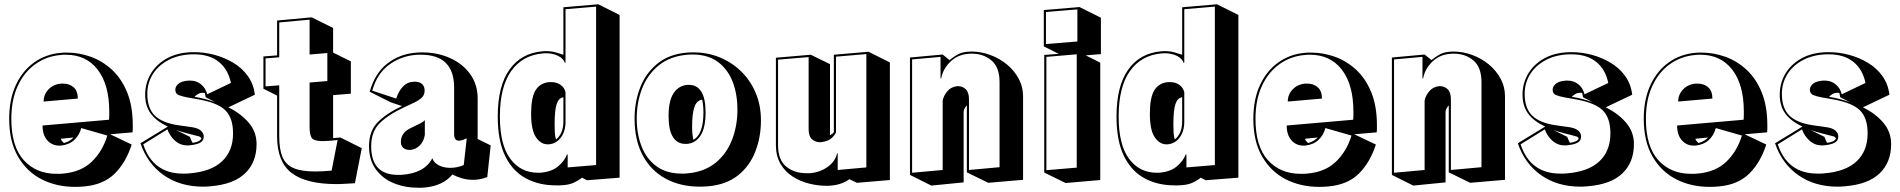

<svg xmlns="http://www.w3.org/2000/svg" viewBox="-20 -810 8888 898"><path d="M596 -134Q569 -50 516.5 2Q464 54 374 62Q363 63 352.5 63.5Q342 64 331 64Q244 64 174.5 28.5Q105 -7 64 -78Q23 -149 23 -254Q23 -346 54.5 -413Q86 -480 140.5 -518.5Q195 -557 265 -563Q272 -564 279.5 -564Q287 -564 294 -564Q350 -564 404.5 -544.5Q459 -525 503.5 -484Q548 -443 574.5 -378.5Q601 -314 601 -224Q601 -216 601 -207.5Q601 -199 600 -191L495 -182ZM360 -211Q351 -177 327 -155Q303 -133 265 -129H257Q223 -129 201 -154Q179 -179 179 -223L490 -250Q491 -260 491 -269.5Q491 -279 491 -288Q491 -414 437 -484Q383 -554 288 -554Q283 -554 277.5 -554Q272 -554 266 -553Q199 -548 146 -510.5Q93 -473 63 -408Q33 -343 33 -254Q33 -125 91 -61Q149 3 245 3Q252 3 259 3Q266 3 273 2Q359 -5 409.5 -54Q460 -103 482 -176ZM184 -335Q184 -368 207 -392Q230 -416 266 -419H275Q305 -419 324.5 -401.5Q344 -384 344 -349ZM265 -161Q265 -156 269.5 -151Q274 -146 279 -141Q297 -146 307 -153Q317 -160 324 -167Z M1048 -308Q1107 -279 1143.5 -236Q1180 -193 1180 -136Q1180 -51 1126.5 0.5Q1073 52 966 61Q957 62 948 62.5Q939 63 930 63Q822 63 745.5 9Q669 -45 637 -140L765 -218Q713 -242 686 -277.5Q659 -313 659 -368V-371Q660 -421 684 -463Q708 -505 753 -532.5Q798 -560 860 -565Q868 -566 875.5 -566Q883 -566 890 -566Q936 -566 983 -553.5Q1030 -541 1071 -516.5Q1112 -492 1139 -454.5Q1166 -417 1172 -367ZM856 -130Q823 -130 798.5 -152Q774 -174 763 -205L650 -135Q695 2 836 2Q843 2 850.5 2Q858 2 865 1Q967 -7 1018.5 -55.5Q1070 -104 1070 -186Q1070 -258 1034.5 -293.5Q999 -329 910 -345L858 -354Q831 -359 815.5 -365.5Q800 -372 800 -390V-393Q802 -409 817 -420Q832 -431 862 -433H870Q899 -433 920.5 -415.5Q942 -398 949 -369L1060 -422Q1047 -486 1003 -521Q959 -556 888 -556Q881 -556 874.5 -556Q868 -556 861 -555Q802 -550 758.5 -524Q715 -498 692 -458.5Q669 -419 669 -371Q669 -304 704 -269.5Q739 -235 815 -224L872 -216Q904 -212 918.5 -200Q933 -188 933 -171Q933 -152 916 -142.5Q899 -133 863 -130ZM938 -375Q935 -376 928 -376Q915 -376 904 -369Q893 -362 890 -357Q916 -353 940.5 -346.5Q965 -340 987 -332L942 -355ZM868 -170Q871 -163 874 -155.5Q877 -148 881 -142Q917 -147 922 -163Q922 -163 918.5 -167Q915 -171 911 -172Q880 -180 853 -187Q826 -194 803 -202Z M1640 47Q1617 48 1595.5 49.5Q1574 51 1554 51Q1412 51 1344 -1Q1276 -53 1276 -172V-363L1212 -395V-546L1276 -551V-714L1438 -729L1538 -679V-564L1621 -523V-372L1538 -365V-164L1572 -167L1672 -117ZM1559 -155Q1537 -153 1520.5 -151.5Q1504 -150 1490 -150Q1448 -150 1438 -165Q1428 -180 1428 -217V-424L1511 -431V-562L1428 -555V-718L1286 -705V-542L1222 -537V-406L1286 -411V-172Q1286 -112 1301 -76Q1316 -40 1352.5 -24Q1389 -8 1454 -8Q1471 -8 1490 -9Q1509 -10 1531 -12Z M2259 18Q2227 31 2193 31Q2162 31 2136 22.5Q2110 14 2096 6Q2052 59 1967 67Q1959 68 1951 68Q1943 68 1935 68Q1873 68 1821 46.5Q1769 25 1737.5 -18.5Q1706 -62 1706 -126Q1706 -195 1744.5 -236Q1783 -277 1860 -314L1809 -331L1709 -381Q1734 -468 1790.5 -512Q1847 -556 1919 -563Q1928 -564 1937 -564.5Q1946 -565 1954 -565Q2026 -565 2085 -538.5Q2144 -512 2179 -463.5Q2214 -415 2214 -350V-160L2275 -130ZM2163 -163Q2139 -152 2127 -152Q2104 -152 2104 -182V-400Q2104 -554 1949 -554Q1942 -554 1935 -554Q1928 -554 1920 -553Q1851 -546 1797 -505Q1743 -464 1721 -386L1833 -349Q1844 -383 1863.5 -404Q1883 -425 1908 -427Q1911 -427 1914 -427.5Q1917 -428 1919 -428Q1942 -428 1954 -417Q1966 -406 1966 -387Q1966 -366 1953 -353.5Q1940 -341 1917 -330L1872 -309Q1795 -273 1755.5 -233.5Q1716 -194 1716 -126Q1716 8 1842 8Q1848 8 1854 8Q1860 8 1866 7Q1914 3 1949 -16Q1984 -35 2002 -70Q2009 -49 2032 -37Q2055 -25 2086 -25Q2119 -25 2149 -38ZM1894 -109Q1877 -109 1866 -118.5Q1855 -128 1855 -146Q1855 -189 1899 -210L1919 -220Q1933 -227 1946.5 -233.5Q1960 -240 1967 -248V-179Q1962 -148 1943 -129.5Q1924 -111 1901 -109Z M2702 21Q2686 34 2664.5 44Q2643 54 2614 56Q2606 57 2597 57Q2588 57 2580 57Q2500 57 2438.5 23.5Q2377 -10 2342.5 -81Q2308 -152 2308 -265Q2308 -407 2362.5 -484Q2417 -561 2516 -570Q2520 -570 2523.5 -570.5Q2527 -571 2531 -571Q2559 -571 2579 -565Q2599 -559 2615 -554V-776L2778 -790L2878 -740V21L2725 33ZM2625 -767V-517L2622 -516Q2615 -536 2591 -548.5Q2567 -561 2531 -561Q2528 -561 2524.5 -560.5Q2521 -560 2517 -560Q2422 -551 2370 -476.5Q2318 -402 2318 -265Q2318 -133 2366.5 -67.5Q2415 -2 2497 -2Q2502 -2 2506.5 -2Q2511 -2 2515 -3Q2562 -8 2591 -32.5Q2620 -57 2632 -88L2635 -87V-27L2768 -38V-779ZM2541 -135Q2509 -135 2486.5 -168.5Q2464 -202 2464 -278Q2464 -354 2485 -388Q2506 -422 2549 -426H2558Q2584 -426 2602 -413Q2620 -400 2625 -379V-241Q2625 -196 2603.5 -167Q2582 -138 2547 -135ZM2615 -355Q2593 -352 2583.5 -323Q2574 -294 2574 -228Q2574 -207 2575 -188.5Q2576 -170 2581 -158Q2615 -186 2615 -241Z M3295 61Q3285 62 3274.5 62.5Q3264 63 3253 63Q3163 63 3094 26Q3025 -11 2986.5 -82.5Q2948 -154 2948 -255Q2948 -334 2974.5 -401.5Q3001 -469 3055.5 -513Q3110 -557 3193 -564Q3201 -565 3209 -565Q3217 -565 3225 -565Q3289 -565 3345.5 -542Q3402 -519 3445.5 -477Q3489 -435 3514 -376.5Q3539 -318 3539 -247Q3539 -168 3512.5 -100.5Q3486 -33 3432 10Q3378 53 3295 61ZM3194 1Q3274 -6 3326 -48Q3378 -90 3403.5 -155.5Q3429 -221 3429 -297Q3429 -370 3406.5 -428Q3384 -486 3337.5 -520.5Q3291 -555 3219 -555Q3213 -555 3207 -555Q3201 -555 3194 -554Q3114 -547 3061.5 -504.5Q3009 -462 2983.5 -397Q2958 -332 2958 -255Q2958 -183 2981 -124.5Q3004 -66 3051 -32Q3098 2 3169 2Q3175 2 3181 2Q3187 2 3194 1ZM3185 -137Q3148 -137 3127.5 -169Q3107 -201 3107 -268Q3107 -338 3130 -373.5Q3153 -409 3194 -413H3203Q3240 -413 3260 -381.5Q3280 -350 3280 -284Q3280 -214 3257.5 -177.5Q3235 -141 3194 -137ZM3223 -156Q3270 -182 3270 -284Q3270 -319 3264 -344Q3238 -340 3227.5 -308.5Q3217 -277 3217 -218Q3217 -182 3223 -156Z M3952 28Q3941 38 3917.5 47Q3894 56 3867 58Q3862 59 3856 59Q3850 59 3845 59Q3805 59 3763.5 48.5Q3722 38 3687 15.5Q3652 -7 3630.5 -43.5Q3609 -80 3609 -131V-540L3772 -554L3862 -510V-177Q3867 -182 3871.5 -183.5Q3876 -185 3880 -192V-554L4042 -568L4142 -518V32L3988 45ZM3890 -545V-190Q3880 -171 3863.5 -159.5Q3847 -148 3819 -145H3814Q3793 -145 3777.5 -159Q3762 -173 3762 -207V-543L3619 -531V-131Q3619 -62 3657 -31Q3695 0 3751 0H3770Q3818 -5 3852.5 -30.5Q3887 -56 3895 -93L3898 -92V-15L4032 -27V-557Z M4502 -4V-317Q4490 -305 4487 -289V43L4336 58L4236 8V-541L4389 -555L4421 -529Q4438 -543 4458 -554.5Q4478 -566 4506 -568Q4511 -568 4515 -568.5Q4519 -569 4523 -569Q4568 -569 4611.5 -553Q4655 -537 4689.5 -508.5Q4724 -480 4744.5 -442Q4765 -404 4765 -360V31L4602 45ZM4655 -426Q4655 -495 4617.5 -527Q4580 -559 4525 -559Q4521 -559 4516.5 -559Q4512 -559 4507 -558Q4458 -554 4424 -520.5Q4390 -487 4382 -443H4379V-544L4246 -532V-2L4389 -15V-340Q4394 -364 4411.5 -384Q4429 -404 4457 -407H4461Q4482 -407 4497 -392.5Q4512 -378 4512 -345V-15L4655 -28Z M4864 -3V-553L4932 -558L4862 -593V-763L5029 -777L5129 -727V-557L5058 -551L5126 -517V32L4964 46ZM4872 -754V-604L5019 -616V-766ZM4874 -544V-14L5016 -26V-556Z M5596 21Q5580 34 5558.5 44Q5537 54 5508 56Q5500 57 5491 57Q5482 57 5474 57Q5394 57 5332.5 23.5Q5271 -10 5236.5 -81Q5202 -152 5202 -265Q5202 -407 5256.5 -484Q5311 -561 5410 -570Q5414 -570 5417.5 -570.5Q5421 -571 5425 -571Q5453 -571 5473 -565Q5493 -559 5509 -554V-776L5672 -790L5772 -740V21L5619 33ZM5519 -767V-517L5516 -516Q5509 -536 5485 -548.5Q5461 -561 5425 -561Q5422 -561 5418.5 -560.5Q5415 -560 5411 -560Q5316 -551 5264 -476.5Q5212 -402 5212 -265Q5212 -133 5260.5 -67.5Q5309 -2 5391 -2Q5396 -2 5400.5 -2Q5405 -2 5409 -3Q5456 -8 5485 -32.5Q5514 -57 5526 -88L5529 -87V-27L5662 -38V-779ZM5435 -135Q5403 -135 5380.5 -168.5Q5358 -202 5358 -278Q5358 -354 5379 -388Q5400 -422 5443 -426H5452Q5478 -426 5496 -413Q5514 -400 5519 -379V-241Q5519 -196 5497.5 -167Q5476 -138 5441 -135ZM5509 -355Q5487 -352 5477.5 -323Q5468 -294 5468 -228Q5468 -207 5469 -188.5Q5470 -170 5475 -158Q5509 -186 5509 -241Z M6415 -134Q6388 -50 6335.5 2Q6283 54 6193 62Q6182 63 6171.5 63.5Q6161 64 6150 64Q6063 64 5993.5 28.5Q5924 -7 5883 -78Q5842 -149 5842 -254Q5842 -346 5873.5 -413Q5905 -480 5959.5 -518.5Q6014 -557 6084 -563Q6091 -564 6098.5 -564Q6106 -564 6113 -564Q6169 -564 6223.5 -544.5Q6278 -525 6322.5 -484Q6367 -443 6393.5 -378.5Q6420 -314 6420 -224Q6420 -216 6420 -207.5Q6420 -199 6419 -191L6314 -182ZM6179 -211Q6170 -177 6146 -155Q6122 -133 6084 -129H6076Q6042 -129 6020 -154Q5998 -179 5998 -223L6309 -250Q6310 -260 6310 -269.5Q6310 -279 6310 -288Q6310 -414 6256 -484Q6202 -554 6107 -554Q6102 -554 6096.5 -554Q6091 -554 6085 -553Q6018 -548 5965 -510.5Q5912 -473 5882 -408Q5852 -343 5852 -254Q5852 -125 5910 -61Q5968 3 6064 3Q6071 3 6078 3Q6085 3 6092 2Q6178 -5 6228.5 -54Q6279 -103 6301 -176ZM6003 -335Q6003 -368 6026 -392Q6049 -416 6085 -419H6094Q6124 -419 6143.5 -401.5Q6163 -384 6163 -349ZM6084 -161Q6084 -156 6088.5 -151Q6093 -146 6098 -141Q6116 -146 6126 -153Q6136 -160 6143 -167Z M6756 -4V-317Q6744 -305 6741 -289V43L6590 58L6490 8V-541L6643 -555L6675 -529Q6692 -543 6712 -554.5Q6732 -566 6760 -568Q6765 -568 6769 -568.5Q6773 -569 6777 -569Q6822 -569 6865.5 -553Q6909 -537 6943.5 -508.5Q6978 -480 6998.5 -442Q7019 -404 7019 -360V31L6856 45ZM6909 -426Q6909 -495 6871.5 -527Q6834 -559 6779 -559Q6775 -559 6770.5 -559Q6766 -559 6761 -558Q6712 -554 6678 -520.5Q6644 -487 6636 -443H6633V-544L6500 -532V-2L6643 -15V-340Q6648 -364 6665.5 -384Q6683 -404 6711 -407H6715Q6736 -407 6751 -392.5Q6766 -378 6766 -345V-15L6909 -28Z M7490 -308Q7549 -279 7585.5 -236Q7622 -193 7622 -136Q7622 -51 7568.5 0.5Q7515 52 7408 61Q7399 62 7390 62.5Q7381 63 7372 63Q7264 63 7187.5 9Q7111 -45 7079 -140L7207 -218Q7155 -242 7128 -277.5Q7101 -313 7101 -368V-371Q7102 -421 7126 -463Q7150 -505 7195 -532.5Q7240 -560 7302 -565Q7310 -566 7317.5 -566Q7325 -566 7332 -566Q7378 -566 7425 -553.5Q7472 -541 7513 -516.5Q7554 -492 7581 -454.5Q7608 -417 7614 -367ZM7298 -130Q7265 -130 7240.5 -152Q7216 -174 7205 -205L7092 -135Q7137 2 7278 2Q7285 2 7292.5 2Q7300 2 7307 1Q7409 -7 7460.5 -55.5Q7512 -104 7512 -186Q7512 -258 7476.5 -293.5Q7441 -329 7352 -345L7300 -354Q7273 -359 7257.5 -365.5Q7242 -372 7242 -390V-393Q7244 -409 7259 -420Q7274 -431 7304 -433H7312Q7341 -433 7362.5 -415.5Q7384 -398 7391 -369L7502 -422Q7489 -486 7445 -521Q7401 -556 7330 -556Q7323 -556 7316.5 -556Q7310 -556 7303 -555Q7244 -550 7200.5 -524Q7157 -498 7134 -458.5Q7111 -419 7111 -371Q7111 -304 7146 -269.5Q7181 -235 7257 -224L7314 -216Q7346 -212 7360.5 -200Q7375 -188 7375 -171Q7375 -152 7358 -142.5Q7341 -133 7305 -130ZM7380 -375Q7377 -376 7370 -376Q7357 -376 7346 -369Q7335 -362 7332 -357Q7358 -353 7382.5 -346.5Q7407 -340 7429 -332L7384 -355ZM7310 -170Q7313 -163 7316 -155.5Q7319 -148 7323 -142Q7359 -147 7364 -163Q7364 -163 7360.5 -167Q7357 -171 7353 -172Q7322 -180 7295 -187Q7268 -194 7245 -202Z M8241 -134Q8214 -50 8161.5 2Q8109 54 8019 62Q8008 63 7997.5 63.5Q7987 64 7976 64Q7889 64 7819.5 28.5Q7750 -7 7709 -78Q7668 -149 7668 -254Q7668 -346 7699.5 -413Q7731 -480 7785.5 -518.5Q7840 -557 7910 -563Q7917 -564 7924.5 -564Q7932 -564 7939 -564Q7995 -564 8049.5 -544.5Q8104 -525 8148.5 -484Q8193 -443 8219.5 -378.5Q8246 -314 8246 -224Q8246 -216 8246 -207.5Q8246 -199 8245 -191L8140 -182ZM8005 -211Q7996 -177 7972 -155Q7948 -133 7910 -129H7902Q7868 -129 7846 -154Q7824 -179 7824 -223L8135 -250Q8136 -260 8136 -269.5Q8136 -279 8136 -288Q8136 -414 8082 -484Q8028 -554 7933 -554Q7928 -554 7922.5 -554Q7917 -554 7911 -553Q7844 -548 7791 -510.5Q7738 -473 7708 -408Q7678 -343 7678 -254Q7678 -125 7736 -61Q7794 3 7890 3Q7897 3 7904 3Q7911 3 7918 2Q8004 -5 8054.5 -54Q8105 -103 8127 -176ZM7829 -335Q7829 -368 7852 -392Q7875 -416 7911 -419H7920Q7950 -419 7969.5 -401.5Q7989 -384 7989 -349ZM7910 -161Q7910 -156 7914.5 -151Q7919 -146 7924 -141Q7942 -146 7952 -153Q7962 -160 7969 -167Z M8693 -308Q8752 -279 8788.5 -236Q8825 -193 8825 -136Q8825 -51 8771.5 0.5Q8718 52 8611 61Q8602 62 8593 62.5Q8584 63 8575 63Q8467 63 8390.5 9Q8314 -45 8282 -140L8410 -218Q8358 -242 8331 -277.5Q8304 -313 8304 -368V-371Q8305 -421 8329 -463Q8353 -505 8398 -532.5Q8443 -560 8505 -565Q8513 -566 8520.5 -566Q8528 -566 8535 -566Q8581 -566 8628 -553.5Q8675 -541 8716 -516.5Q8757 -492 8784 -454.5Q8811 -417 8817 -367ZM8501 -130Q8468 -130 8443.5 -152Q8419 -174 8408 -205L8295 -135Q8340 2 8481 2Q8488 2 8495.5 2Q8503 2 8510 1Q8612 -7 8663.5 -55.5Q8715 -104 8715 -186Q8715 -258 8679.5 -293.5Q8644 -329 8555 -345L8503 -354Q8476 -359 8460.5 -365.5Q8445 -372 8445 -390V-393Q8447 -409 8462 -420Q8477 -431 8507 -433H8515Q8544 -433 8565.5 -415.5Q8587 -398 8594 -369L8705 -422Q8692 -486 8648 -521Q8604 -556 8533 -556Q8526 -556 8519.5 -556Q8513 -556 8506 -555Q8447 -550 8403.5 -524Q8360 -498 8337 -458.5Q8314 -419 8314 -371Q8314 -304 8349 -269.5Q8384 -235 8460 -224L8517 -216Q8549 -212 8563.5 -200Q8578 -188 8578 -171Q8578 -152 8561 -142.5Q8544 -133 8508 -130ZM8583 -375Q8580 -376 8573 -376Q8560 -376 8549 -369Q8538 -362 8535 -357Q8561 -353 8585.5 -346.5Q8610 -340 8632 -332L8587 -355ZM8513 -170Q8516 -163 8519 -155.5Q8522 -148 8526 -142Q8562 -147 8567 -163Q8567 -163 8563.5 -167Q8560 -171 8556 -172Q8525 -180 8498 -187Q8471 -194 8448 -202Z"/></svg>

Font: Rampart One
Style: Regular
Weight: 400
Designer: Fontworks Inc.
Foundry: Fontworks Inc.
Version: Version 1.100